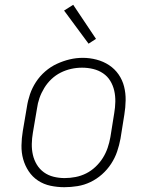

<svg xmlns="http://www.w3.org/2000/svg" viewBox="-20 -772 640 800"><path d="M248 8Q219 8 190.5 2Q162 -4 138.5 -19.5Q115 -35 99.5 -58.5Q84 -82 76.5 -109Q69 -136 69.5 -166Q70 -196 75 -226L92 -326Q96 -353 105 -379.5Q114 -406 130 -430.5Q146 -455 168.5 -474.5Q191 -494 217 -506Q243 -518 270 -524.5Q297 -531 325 -531Q354 -531 382.5 -523.5Q411 -516 434.5 -500.5Q458 -485 474 -462Q490 -439 497 -411.5Q504 -384 503.5 -354Q503 -324 498 -294L482 -194Q477 -167 468 -140.5Q459 -114 443 -89.5Q427 -65 405 -45.5Q383 -26 357 -13.5Q331 -1 303 3.5Q275 8 248 8ZM249 -30Q272 -30 295 -34.5Q318 -39 339 -49.5Q360 -60 378 -77Q396 -94 408.5 -114Q421 -134 428.5 -156Q436 -178 440 -201L456 -301Q460 -324 460.5 -348Q461 -372 456 -394Q451 -416 439.5 -435Q428 -454 409.5 -466.5Q391 -479 368.5 -484.5Q346 -490 322 -490Q299 -490 276.5 -485Q254 -480 233 -469.5Q212 -459 194.5 -442.5Q177 -426 164.5 -405.5Q152 -385 144.5 -363.5Q137 -342 134 -319L117 -219Q113 -196 112.5 -172.5Q112 -149 117 -127Q122 -105 133.5 -86Q145 -67 163 -54Q181 -41 203.5 -35.5Q226 -30 249 -30ZM349 -590 247 -728 285 -752 380 -610Z"/></svg>

Font: Iosevka Etoile XLtObl
Style: Regular
Weight: 200
Italic angle: -9°
Designer: Belleve Invis
Foundry: Belleve Invis
Version: Version 15.5.2; ttfautohint (v1.8.4)